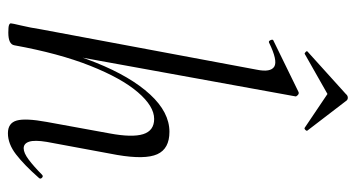

<svg xmlns="http://www.w3.org/2000/svg" viewBox="-227 -663 899 485"><g transform="rotate(90 222.5 -420.5)"><path d="M62.4 8Q48.2 8 43.6 6.3Q39 4.6 39 1.6Q39 -1.6 44.5 -24.8Q50 -48 54 -74L156 -619.4Q163.2 -654.6 148.3 -663.8Q133.4 -673 87.6 -650.6Q83.6 -648.8 81.2 -654.8Q78.8 -660.8 82.8 -661.8L212.2 -725Q216.4 -727 220.4 -723Q224.4 -719 223.4 -717L94.4 -7.2Q91.8 8 62.4 8ZM316.6 9Q290.8 9 284.5 -13.2Q278.2 -35.4 288 -89L317 -248Q327.6 -304.8 318.9 -332.6Q310.2 -360.4 280.4 -360.4Q248.4 -360.4 213 -319.2Q177.6 -278 146.2 -198.9Q114.8 -119.8 94.4 -7.2L82 -8.2Q102.8 -124.8 138.1 -212.9Q173.4 -301 218.5 -350Q263.6 -399 313 -399Q355.8 -399 369.6 -368.2Q383.4 -337.4 371.4 -267L338.4 -89Q333.4 -58.6 337.9 -44.7Q342.4 -30.8 354.6 -30.8Q366.4 -30.8 383.4 -43.6Q400.4 -56.4 421.2 -77Q425 -81 429.1 -77Q433.2 -73 429.2 -69Q396.6 -32 370 -11.5Q343.4 9 316.6 9ZM116.2 -740.8Q115 -739.8 111.5 -742.9Q108 -746 110.2 -747.8L217.4 -844.6Q221.4 -849.6 226.9 -849.6Q232.4 -849.6 235.4 -844.6L309.6 -747.8Q311.6 -746 308.2 -742.5Q304.8 -739 302.6 -740.8L217.4 -798.2Z"/></g></svg>

Font: Cormorant Light
Style: Italic
Weight: 300
Italic angle: -10°
Designer: Christian Thalmann (Catharsis Fonts)
Foundry: Catharsis Fonts
Version: Version 4.000